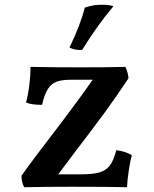

<svg xmlns="http://www.w3.org/2000/svg" viewBox="-20 -782 646 804"><path d="M532 -132Q525 -107 519 -66.5Q513 -26 512 2Q432 0 280 0Q169 0 81 2Q70 -20 70 -46Q123 -121 206 -228Q309 -363 368 -448H275Q238 -448 216 -439.5Q194 -431 180 -408.5Q166 -386 156 -343Q110 -343 89 -353Q98 -386 103 -427Q108 -468 108 -502Q186 -500 323 -500Q444 -500 505 -502Q517 -476 518 -454Q467 -377 416 -307.5Q365 -238 292 -143L224 -52H318Q369 -52 396.5 -60Q424 -68 440 -89Q456 -110 467 -153Q507 -148 532 -132ZM271 -583Q317 -678 335 -750Q373 -764 417 -762Q435 -762 455 -756Q386 -674 324 -573Q293 -571 271 -583Z"/></svg>

Font: Vollkorn SC SemiBold
Style: Regular
Weight: 600
Designer: Friedrich Althausen
Foundry: Friedrich Althausen
Version: Version 4.015